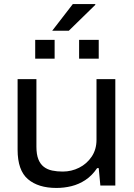

<svg xmlns="http://www.w3.org/2000/svg" viewBox="-20 -917 663 949"><path d="M259 12Q169 12 118 -31.5Q67 -75 67 -177V-526H160V-192Q160 -154 169.5 -130Q179 -106 196.5 -92.5Q214 -79 238 -74Q262 -69 290 -69Q333 -69 371 -88Q409 -107 433 -142.5Q457 -178 457 -226V-526H550V0H476L468 -86H460Q435 -49 402.5 -27.5Q370 -6 333.5 3Q297 12 259 12ZM154 -627V-720H250V-627ZM371 -627V-720H468V-627ZM238 -765 340 -897H451V-893L320 -765Z"/></svg>

Font: Archivo SemiExpanded
Style: Regular
Weight: 400
Width: 6
Designer: Hector Gatti
Foundry: Omnibus-Type
Version: Version 2.001